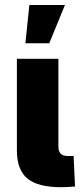

<svg xmlns="http://www.w3.org/2000/svg" viewBox="-20 -762 337 782"><path d="M229 0.5Q134.8 0.5 91.8 -34.7Q48.8 -69.8 48.8 -148.9V-522.5H217.8V-166Q217.8 -145.5 227.3 -136Q236.8 -126.5 257.3 -126.5Q263.7 -126.5 269.5 -126.7Q275.4 -127 279.8 -127L285.6 -2.4Q273.4 -1.5 259.3 -0.5Q245.1 0.5 229 0.5ZM83.5 -585.9 99.6 -741.7H244.6L180.7 -585.9Z"/></svg>

Font: Inter 28pt ExtraBold
Style: Regular
Weight: 800
Designer: Rasmus Andersson
Foundry: rsms
Version: Version 4.001;git-66647c0bb